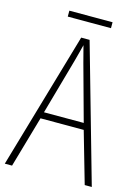

<svg xmlns="http://www.w3.org/2000/svg" viewBox="-124 -900 705 970"><g transform="rotate(15 228.0 -415.5)"><path d="M341 -831H115V-800H341ZM418 0H455L252 -715H208L0 0H38L115 -268H341ZM252 -593 332 -302H124L206 -593C214 -624 222 -651 229 -681C237 -650 244 -623 252 -593Z"/></g></svg>

Font: Noto Sans Bengali Condensed ExtraLight
Style: Regular
Weight: 200
Width: 3
Designer: Joana Ranito - Universal Thirst; Jelle Bosma - Monotype Design Team
Foundry: Universal Thirst ehf.
Version: Version 3.000